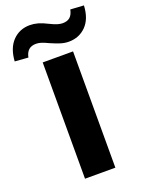

<svg xmlns="http://www.w3.org/2000/svg" viewBox="-255 -1015 822 1094"><g transform="rotate(-20 156.0 -467.5)"><path d="M64 0V-705H248V0ZM-3 -759 -84 -765Q-79 -844 -37.5 -887Q4 -930 67 -930Q91 -930 116 -923Q141 -916 172 -900Q200 -886 217.5 -881Q235 -876 248 -876Q277 -876 293 -890.5Q309 -905 315 -935L396 -930Q392 -850 350 -807.5Q308 -765 245 -765Q220 -765 195 -773Q170 -781 138 -795Q111 -808 95 -813Q79 -818 64 -818Q36 -818 19.5 -803.5Q3 -789 -3 -759Z"/></g></svg>

Font: Nunito Sans 12pt ExtraLight 12pt Black
Style: Regular
Weight: 900
Version: Version 3.101;gftools[0.9.27]